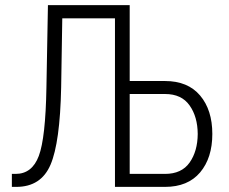

<svg xmlns="http://www.w3.org/2000/svg" viewBox="-20 -731 895 751"><path d="M487.3 -363.3V-50.8H625.5Q690.4 -50.8 721.7 -95.2Q752.9 -139.6 753.4 -207Q752.9 -274.4 721.7 -318.4Q690.4 -363.3 625.5 -363.3ZM487.3 -710.9V-414.1H625.5Q714.8 -414.1 762.7 -357.4Q810.5 -300.8 810.5 -207Q810.5 -113.3 762.7 -56.6Q714.8 0 625.5 0H429.7V-659.2H223.6L219.2 -388.7Q214.8 -173.8 177.7 -86.9Q140.6 0 43.5 0H26.4V-50.8H41Q105.5 -50.8 131.8 -121.1Q158.2 -191.4 161.6 -388.7L167.5 -710.9Z"/></svg>

Font: RobotoCondensed-Light
Style: Light
Weight: 300
Designer: Google
Version: Version 1.200311; 2013